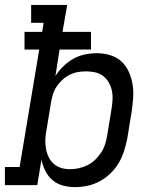

<svg xmlns="http://www.w3.org/2000/svg" viewBox="-30 -755 650 783"><path d="M276 8Q250 8 226 1.5Q202 -5 184 -20.5Q166 -36 155 -58Q144 -80 139 -104L122 0H-10V-74H50L130 -553H70V-625H142L148 -662H97V-735H244L225 -625H341V-553H213L196 -445Q209 -466 228 -484.5Q247 -503 269.5 -515.5Q292 -528 316.5 -533Q341 -538 365 -538Q365 -538 365 -538Q365 -538 366 -538Q393 -538 419.5 -530Q446 -522 465 -504.5Q484 -487 495 -462.5Q506 -438 510.5 -411.5Q515 -385 513 -356.5Q511 -328 507 -300L489 -190Q484 -165 476 -139.5Q468 -114 454.5 -91Q441 -68 421 -48.5Q401 -29 377 -16Q353 -3 327.5 2.5Q302 8 276 8ZM256 -65Q273 -65 291.5 -69Q310 -73 327 -81.5Q344 -90 358 -103.5Q372 -117 382.5 -133Q393 -149 398.5 -166.5Q404 -184 407 -202L425 -312Q428 -331 429 -350Q430 -369 426 -386.5Q422 -404 413 -419.5Q404 -435 390 -445.5Q376 -456 358 -460Q340 -464 321 -464Q304 -464 287 -461Q270 -458 254 -450Q238 -442 224.5 -429.5Q211 -417 201 -402Q191 -387 186 -370.5Q181 -354 178 -337L160 -227Q156 -208 155 -189Q154 -170 157 -151.5Q160 -133 167.5 -116.5Q175 -100 188 -88Q201 -76 218.5 -70.5Q236 -65 256 -65Z"/></svg>

Font: Iosevka Slab Extended
Style: Italic
Weight: 400
Width: 7
Italic angle: -9°
Monospace: yes
Designer: Belleve Invis
Foundry: Belleve Invis
Version: Version 11.1.0; ttfautohint (v1.8.3)